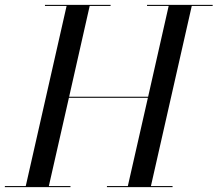

<svg xmlns="http://www.w3.org/2000/svg" viewBox="-60 -770 895 790"><path d="M-40 -4.5V0H230V-4.5H141L223.5 -367.5H548.5L466 -4.5H380V0H650V-4.5H561L729 -745.5H815V-750H545V-745.5H634L549.5 -372H224.5L309 -745.5H395V-750H125V-745.5H214L46 -4.5Z"/></svg>

Font: Bodoni* 36pt
Style: Italic
Weight: 400
Italic angle: -13°
Version: Version 2.3